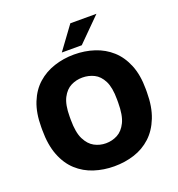

<svg xmlns="http://www.w3.org/2000/svg" viewBox="-159 -1030 1087 1173"><g transform="rotate(-20 385.0 -443.5)"><path d="M384.5 13.2Q316.5 13.2 254.7 -6.7Q192.8 -26.7 145.8 -69.6Q98.7 -112.5 72.1 -181.1Q45.5 -249.6 45.5 -344.9V-365.2Q45.5 -456.7 72.1 -522.9Q98.7 -589.2 145.8 -630.9Q192.8 -672.7 254.7 -692.9Q316.5 -713.2 384.5 -713.2Q454.5 -713.2 516 -692.9Q577.5 -672.7 624.1 -630.9Q670.8 -589.2 698 -522.9Q725.2 -456.7 725.2 -365.2V-344.9Q725.2 -249.6 697.9 -181.1Q670.7 -112.5 623.9 -69.6Q577.2 -26.7 515.8 -6.7Q454.5 13.2 384.5 13.2ZM384.4 -136.5Q424.9 -136.5 459.9 -155Q494.8 -173.5 516.7 -218.1Q538.5 -262.7 538.5 -345.1V-364.8Q538.5 -443.3 516.7 -486.2Q494.8 -529 459.9 -546.2Q424.9 -563.5 384.4 -563.5Q344.6 -563.5 310 -546.2Q275.3 -529 252.9 -486.2Q230.5 -443.3 230.5 -364.8V-345.1Q230.5 -262.7 252.9 -218.1Q275.3 -173.5 310 -155Q344.6 -136.5 384.4 -136.5ZM319.5 -750 429.5 -900H599.2L449.2 -750Z"/></g></svg>

Font: Golos Text
Style: Regular
Weight: 400
Designer: A.Korolkova, Vitaly Kuzmin
Foundry: ParaType Ltd
Version: Version 2.004